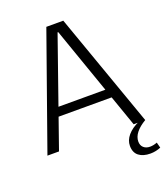

<svg xmlns="http://www.w3.org/2000/svg" viewBox="-159 -807 954 1107"><g transform="rotate(-20 318.0 -254.0)"><path d="M257 -700H361L609 0H538L311 -648H307L80 0H9ZM132 -243H485V-189H132ZM572 192Q527 192 501 171.5Q475 151 475 110Q475 76 500 46.5Q525 17 571 -4L609 0Q570 23 549.5 49Q529 75 529 103Q529 127 544 140.5Q559 154 583 154Q605 154 627 145L636 179Q622 185 605.5 188.5Q589 192 572 192Z"/></g></svg>

Font: Pathway Extreme 28pt Light
Style: Regular
Weight: 300
Designer: Eduardo Rodriguez Tunni
Foundry: Eduardo Rodriguez Tunni
Version: Version 1.001;gftools[0.9.26]